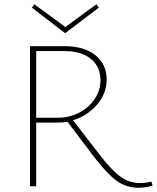

<svg xmlns="http://www.w3.org/2000/svg" viewBox="-20 -875 737 902"><path d="M697 -3Q665 7 631 7Q574 7 529.5 -24.5Q485 -56 424 -135L297 -303Q277 -299 251 -299H150V0H121V-658H284Q376 -658 428.5 -615.5Q481 -573 481 -501Q481 -436 436 -383.5Q391 -331 323 -310L449 -147Q506 -73 547.5 -44Q589 -15 637 -15Q665 -15 691 -22ZM254 -322Q306 -322 351.5 -345.5Q397 -369 424.5 -409.5Q452 -450 452 -498Q452 -561 407.5 -598Q363 -635 282 -635H150V-322ZM444 -839 286 -719 130 -839 141 -855 287 -748 433 -855Z"/></svg>

Font: Ysabeau Extralight
Style: Regular
Weight: 200
Designer: Christian Thalmann (Catharsis Fonts)
Version: Version 0.003